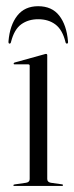

<svg xmlns="http://www.w3.org/2000/svg" viewBox="-20 -614 245 634"><path d="M136 -431.5V-23Q136 -12.5 148 -10.5L183.5 -5.5Q188 -5.5 188 -2.5Q188 0 184.5 0H27Q24 0 24 -2.5Q24 -4 28 -5L66 -10.5Q78 -12.5 78 -22.5V-397Q78 -401.5 73 -401.5H27.5Q25 -401.5 25 -404Q25 -406 28 -407.5L125.5 -434.5Q129.5 -436 132 -436Q136 -436 136 -431.5ZM106 -550.5Q73.5 -550.5 50.2 -533.8Q27 -517 16.5 -476Q15.5 -470 11.5 -470Q7.5 -470 8 -477.5Q12.5 -531 37 -562.2Q61.5 -593.5 106 -593.5Q151.5 -593.5 175.8 -562.2Q200 -531 204.5 -477.5Q205.5 -470 201 -470Q197 -470 196 -476Q186 -516 163 -533.2Q140 -550.5 106 -550.5Z"/></svg>

Font: Fraunces 144pt S000 Light
Style: Regular
Weight: 300
Version: Version 1.000; ttfautohint (v1.8.3)